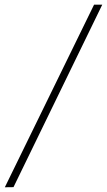

<svg xmlns="http://www.w3.org/2000/svg" viewBox="-59 -730 452 811"><path d="M373 -710.4 -2 60.5 -38.6 61 338.4 -710.4Z"/></svg>

Font: Roboto Condensed ExtraLight
Style: Italic
Weight: 250
Italic angle: -12°
Designer: Christian Robertson
Foundry: Google
Version: Version 3.008; 2023